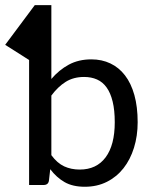

<svg xmlns="http://www.w3.org/2000/svg" viewBox="-42 -714 587 741"><path d="M70.3 0V-482.4L-22 -541L92.3 -694.3H156.2V-409.2Q185.5 -443.8 223.4 -464.4Q261.2 -484.9 310.5 -484.9Q351.1 -484.9 384 -469.2Q417 -453.6 440.4 -423.1Q463.9 -392.6 476.6 -347.2Q489.3 -301.8 489.3 -242.2Q489.3 -189.5 475.1 -143.8Q460.9 -98.1 434.6 -64.7Q408.2 -31.2 370.4 -12.2Q332.5 6.8 285.2 6.8Q238.8 6.8 207.5 -11Q176.3 -28.8 151.9 -61L147 -18.1Q145 0 126 0ZM282.7 -417Q241.7 -417 211.7 -398.2Q181.6 -379.4 156.2 -345.2V-115.2Q178.7 -84.5 205.6 -72Q232.4 -59.6 265.6 -59.6Q330.6 -59.6 365.7 -106.9Q400.9 -154.3 400.9 -242.2Q400.9 -288.6 392.8 -321.8Q384.8 -355 369.6 -376.2Q354.5 -397.5 332.5 -407.2Q310.5 -417 282.7 -417Z"/></svg>

Font: Carlito
Style: Regular
Weight: 400
Designer: Lukasz Dziedzic
Foundry: tyPoland Lukasz Dziedzic
Version: Version 1.104